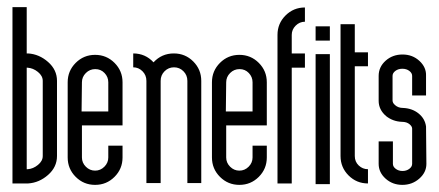

<svg xmlns="http://www.w3.org/2000/svg" viewBox="-20 -512 1232 539"><path d="M100 -74V-285Q100 -299 86.5 -310Q73 -321 57 -322H55V-37H58Q73 -38 86.5 -49Q100 -60 100 -74ZM59 -362Q90 -360 115 -338Q140 -316 140 -285V-74Q140 -43 115 -21Q90 1 59 3H15V-492H55V-362Z M210 -281 209 -199H284V-281Q284 -296 273.5 -307Q263 -318 247.5 -318Q232 -318 221 -307Q210 -296 210 -281ZM324 -281V-160H210V-70Q210 -55 221 -44Q232 -33 247 -33Q262 -33 273 -44Q284 -55 284 -70V-103H324V-70Q324 -38 301.5 -15.5Q279 7 247 7Q215 7 192.5 -15.5Q170 -38 170 -70V-281Q170 -313 192.5 -335.5Q215 -358 247 -358Q279 -358 301.5 -335.5Q324 -313 324 -281Z M468 -362Q500 -362 522.5 -339.5Q545 -317 545 -285V2H506V-285Q506 -301 495 -312Q484 -323 468.5 -323Q453 -323 442 -312Q431 -301 431 -285V2H391V-285Q391 -301 380 -312Q369 -323 354 -323V-362Q388 -362 411 -337Q434 -362 468 -362Z M615 -281 614 -199H689V-281Q689 -296 678.5 -307Q668 -318 652.5 -318Q637 -318 626 -307Q615 -296 615 -281ZM729 -281V-160H615V-70Q615 -55 626 -44Q637 -33 652 -33Q667 -33 678 -44Q689 -55 689 -70V-103H729V-70Q729 -38 706.5 -15.5Q684 7 652 7Q620 7 597.5 -15.5Q575 -38 575 -70V-281Q575 -313 597.5 -335.5Q620 -358 652 -358Q684 -358 706.5 -335.5Q729 -313 729 -281Z M759 -414Q759 -446 781.5 -468.5Q804 -491 836 -491V-451Q821 -451 810 -440Q799 -429 799 -414V-362H836V-322H799V3H759Z M866 -398V-438H906V-398ZM866 5V-360H906V5Z M976 -444V-365H1013V-326H976V-74Q976 -58 987 -47.5Q998 -37 1013 -37V3Q981 3 958.5 -19.5Q936 -42 936 -74V-444Z M1176 -299V-244H1137V-299Q1137 -307 1129 -313Q1121 -319 1109.5 -319Q1098 -319 1090 -313Q1082 -307 1082 -299V-230Q1082 -223 1089 -217Q1098 -209 1111 -209Q1137 -208 1155 -193.5Q1173 -179 1176 -157L1177 -52Q1177 -28 1157 -10.5Q1137 7 1109.5 7Q1082 7 1062.5 -10.5Q1043 -28 1043 -52V-115H1083V-52Q1083 -44 1091 -38Q1099 -32 1110 -32Q1121 -32 1129 -38Q1137 -44 1137 -52V-151Q1137 -157 1130 -163Q1122 -170 1108 -170Q1083 -171 1064 -186Q1043 -204 1043 -229V-299Q1043 -324 1062.5 -341.5Q1082 -359 1110 -359Q1138 -359 1157.5 -341Q1177 -323 1176 -299Z"/></svg>

Font: RIT Chingam
Style: Regular
Weight: 400
Version: Version 1.2.1